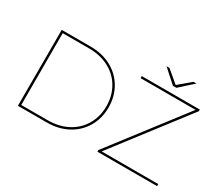

<svg xmlns="http://www.w3.org/2000/svg" viewBox="-147 -1200 1748 1533"><g transform="rotate(30 727.5 -433.5)"><path d="M133 -700H398Q507 -700 590.5 -655Q674 -610 720.5 -530Q767 -450 767 -350Q767 -250 720.5 -170Q674 -90 590.5 -45Q507 0 398 0H133ZM747 -350Q747 -445 703.5 -520.5Q660 -596 580.5 -638.5Q501 -681 396 -681H153V-19H396Q501 -19 580.5 -61.5Q660 -104 703.5 -179.5Q747 -255 747 -350ZM866 -15 1383 -688 1384 -681H871V-700H1406V-685L889 -12L888 -19H1416V0H866ZM1003 -867H1030L1144 -771H1138L1252 -867H1279L1157 -757H1125Z"/></g></svg>

Font: iiserrat Thin
Style: Regular
Weight: 100
Designer: Akira Ohta
Foundry: Akira Ohta
Version: Version 1.200;Glyphs 3.3.1 (3343)